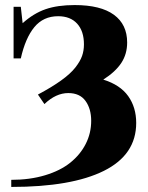

<svg xmlns="http://www.w3.org/2000/svg" viewBox="-20 -696 592 766"><path d="M24.9 49.8V21.5Q99.1 21.5 159.9 3.2Q220.7 -15.1 260.5 -47.1Q300.3 -79.1 322 -121.8Q343.8 -164.6 343.8 -213.9Q343.8 -262.2 321 -293.5Q298.3 -324.7 252.4 -324.7Q203.1 -324.7 157.2 -280.8L131.3 -318.8Q186.5 -348.1 223.6 -374.8Q260.7 -401.4 280.3 -426.3Q299.8 -451.2 307.4 -472.7Q314.9 -494.1 314.9 -519Q314.9 -571.8 287.8 -601.6Q260.7 -631.3 211.9 -631.3Q152.8 -631.3 116.9 -587.6Q81.1 -543.9 63 -462.9H34.2V-668.9H63L70.3 -603.5Q113.8 -642.6 161.6 -659.2Q209.5 -675.8 277.8 -675.8Q381.3 -675.8 434.3 -637.2Q487.3 -598.6 487.3 -526.4Q487.3 -480.5 464.1 -445.1Q440.9 -409.7 392.1 -378.4Q459.5 -357.4 491.5 -312.5Q523.4 -267.6 523.4 -205.6Q523.4 -78.6 394.5 -14.4Q265.6 49.8 24.9 49.8Z"/></svg>

Font: Elstob
Style: Bold
Weight: 700
Designer: Peter S. Baker
Version: Version 1.015